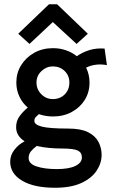

<svg xmlns="http://www.w3.org/2000/svg" viewBox="-20 -706 540 905"><path d="M230 -157Q195 -157 163 -168Q154 -160 148 -153.5Q142 -147 142 -136Q142 -118 178 -109Q214 -100 301 -100Q361 -100 395 -83Q429 -66 444 -37.5Q459 -9 459 24Q459 63 435.5 98.5Q412 134 363.5 156.5Q315 179 239 179Q140 179 84 145.5Q28 112 28 56Q28 26 47.5 0.5Q67 -25 96 -40Q77 -52 66.5 -68.5Q56 -85 56 -107Q56 -136 72 -158Q88 -180 111 -199Q86 -220 71.5 -250.5Q57 -281 57 -317Q57 -362 79.5 -398.5Q102 -435 141 -457Q180 -479 230 -479Q262 -479 291 -469Q320 -459 342 -441Q369 -460 402 -470Q435 -480 473 -477L484 -399Q458 -404 432.5 -401Q407 -398 386 -387Q402 -354 402 -317Q402 -271 379.5 -235Q357 -199 318 -178Q279 -157 230 -157ZM229 -239Q263 -239 285 -261Q307 -283 307 -317Q307 -350 284.5 -371.5Q262 -393 229 -393Q199 -393 175.5 -371Q152 -349 152 -317Q152 -285 174.5 -262Q197 -239 229 -239ZM115 39Q115 66 152.5 78.5Q190 91 248 91Q305 91 335.5 76Q366 61 366 36Q366 13 346.5 3.5Q327 -6 270 -6Q239 -6 209 -9Q179 -12 153 -18Q137 -6 126 7Q115 20 115 39ZM119 -499 66 -547 211 -686H249L394 -547L341 -499L229 -602Z"/></svg>

Font: Ligconsolata
Style: Bold
Weight: 700
Monospace: yes
Designer: Raph Levien, Cyreal, Brenton Simpson
Foundry: Raph Levien, Cyreal, Google
Version: Version 3.001; ttfautohint (v1.8.2.53-6de2)